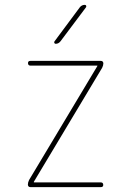

<svg xmlns="http://www.w3.org/2000/svg" viewBox="-20 -770 540 790"><path d="M209 -589.8Q205.1 -589.8 203.6 -593.3Q202.1 -596.7 204.1 -599.6L308.6 -740.2Q316.4 -750 329.1 -750Q333 -750 334.5 -746.6Q335.9 -743.2 334 -740.2L228.5 -599.6Q220.7 -589.8 209 -589.8ZM99.6 -29.3 379.9 -497.1Q379.9 -498 380.4 -498Q380.9 -498 380.9 -499Q380.9 -500 379.9 -500H105.5Q95.7 -500 95.2 -509.8Q94.7 -519.5 105.5 -519.5H394.5Q404.3 -519.5 405.3 -509.8Q405.3 -501 400.4 -491.2L120.1 -23.4Q120.1 -22.5 119.6 -22.5Q119.1 -22.5 119.1 -21Q119.1 -19.5 120.1 -19.5H394.5Q404.3 -19.5 404.8 -9.8Q405.3 0 394.5 0H105.5Q95.7 0 94.7 -9.8Q94.7 -19.5 99.6 -29.3Z"/></svg>

Font: Rounded Mgen+ 1m thin
Style: Regular
Weight: 100
Designer: [Source Han Sans]
Ryoko NISHIZUKA  (kana & ideographs); Paul D. Hunt (Latin, Greek & Cyrillic); Wenlong ZHANG  (bopomofo
Version: Version 1.059.20150602